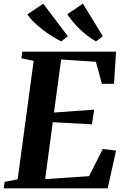

<svg xmlns="http://www.w3.org/2000/svg" viewBox="-32 -1024 678 1044"><path d="M-11.5 0 -7 -35 64 -49 151 -693 84.5 -707 89 -743H599L588 -568.5H522L489.5 -688L300.5 -700.5L261.5 -412L480 -428L468 -348L255 -359.5L213.5 -50L452 -66L527 -214L599 -205L553.5 0ZM527 -827 490 -799Q466 -812.5 443.5 -829.8Q421 -847 401 -866.2Q381 -885.5 364 -906Q347 -926.5 333.5 -946.5L419 -1004ZM337 -827 301 -799Q275.5 -811.5 249 -828.2Q222.5 -845 197.2 -864.8Q172 -884.5 151 -905Q130 -925.5 116.5 -945.5L203 -1004Z"/></svg>

Font: Merriweather 72pt
Style: Bold Italic
Weight: 700
Italic angle: -7.8°
Version: Version 2.101